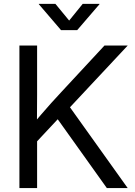

<svg xmlns="http://www.w3.org/2000/svg" viewBox="-20 -960 691 980"><path d="M140.6 -208V-315.9Q165.5 -347.2 190.7 -376.2Q215.8 -405.3 241.5 -434.1Q267.1 -462.9 293.9 -491.2L513.2 -727.5H631.8L321.3 -395.5L316.4 -396ZM79.1 0V-727.5H169.4V-476.1L168.5 -320.8L169.4 -276.9V0ZM525.4 0 259.8 -372.1 315.4 -442.9 631.8 0ZM262.7 -940.4 333 -855 402.3 -940.4H487.8V-938.5L374 -806.2H291.5L178.2 -938.5V-940.4Z"/></svg>

Font: Inter 24pt
Style: Regular
Weight: 400
Designer: Rasmus Andersson
Foundry: rsms
Version: Version 4.001;git-66647c0bb